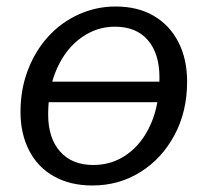

<svg xmlns="http://www.w3.org/2000/svg" viewBox="-20 -560 639 590"><path d="M497 -246H101V-309H497ZM264 10Q196 10 146 -18Q96 -46 69.5 -97.5Q43 -149 43 -216Q43 -286 66 -345.5Q89 -405 129 -448.5Q169 -492 222.5 -516Q276 -540 335 -540Q404 -540 453 -511Q502 -482 528.5 -430Q555 -378 555 -309Q555 -217 516 -144.5Q477 -72 411 -31Q345 10 264 10ZM267 -53Q325 -53 371 -86Q417 -119 443.5 -179Q470 -239 470 -322Q470 -395 434.5 -436.5Q399 -478 333 -478Q277 -478 230 -444.5Q183 -411 155.5 -350.5Q128 -290 128 -208Q128 -136 164.5 -94.5Q201 -53 267 -53Z"/></svg>

Font: Libre Franklin
Style: Italic
Weight: 400
Italic angle: -8°
Designer: Pablo Impallari, Rodrigo Fuenzalida, Nhung Nguyen
Foundry: Impallari Type
Version: Version 3.000